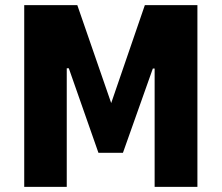

<svg xmlns="http://www.w3.org/2000/svg" viewBox="-20 -725 860 745"><path d="M74 0V-705H280L416 -312H407L542 -705H746V0H580V-459H573L457 -132H362L247 -460H239V0Z"/></svg>

Font: Nunito Sans 7pt Condensed Black
Style: Regular
Weight: 900
Width: 3
Designer: Vernon Adams
Foundry: Vernon Adams
Version: Version 3.101;gftools[0.9.27]